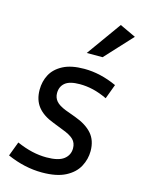

<svg xmlns="http://www.w3.org/2000/svg" viewBox="-115 -813 663 890"><g transform="rotate(15 216.5 -367.5)"><path d="M177 -63Q235 -63 260.5 -83Q286 -103 286 -135Q286 -161 270 -177Q254 -193 216 -207L168 -226Q117 -245 91.5 -277Q66 -309 66 -358Q66 -398 83.5 -431Q101 -464 140 -484.5Q179 -505 242 -505Q319 -505 398 -469L372 -399Q336 -416 304 -423.5Q272 -431 240 -431Q191 -431 169.5 -413Q148 -395 148 -364Q148 -342 161.5 -326Q175 -310 208 -297L257 -279Q312 -259 340 -227Q368 -195 368 -144Q368 -105 349 -69.5Q330 -34 287.5 -12Q245 10 175 10Q92 10 8 -27L34 -96Q73 -79 108 -71Q143 -63 177 -63ZM309 -579H233L352 -745L429 -709Z"/></g></svg>

Font: Inria Sans
Style: Italic
Weight: 400
Italic angle: -10°
Designer: Black Foundry Team
Foundry: Black Foundry
Version: Version 1.2; ttfautohint (v1.8.3)